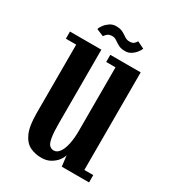

<svg xmlns="http://www.w3.org/2000/svg" viewBox="-163 -731 742 829"><g transform="rotate(30 208.0 -316.0)"><path d="M173.5 11Q143 11 117.2 -1.2Q91.5 -13.5 76 -47.5Q60.5 -81.5 60.5 -146.5V-487.5H9V-523H165.5V-158Q165.5 -111 169.8 -86Q174 -61 182.8 -52Q191.5 -43 204.5 -43Q220.5 -43 232.2 -59.2Q244 -75.5 250.2 -104.2Q256.5 -133 256.5 -172V-487.5H210V-523H361.5V-36.5H406V0H270L263.5 -54Q261 -41.5 249.8 -26.5Q238.5 -11.5 219.2 -0.2Q200 11 173.5 11ZM256 -568.5Q236 -568.5 223 -575.8Q210 -583 199.8 -590.2Q189.5 -597.5 178 -597.5Q161.5 -597.5 153 -589.5Q144.5 -581.5 142 -576.5L106 -591.5Q108.5 -601 117.5 -613Q126.5 -625 140 -634Q153.5 -643 170.5 -643Q192 -643 204.8 -636Q217.5 -629 228 -621.5Q238.5 -614 253 -614Q268.5 -614 275.5 -621.2Q282.5 -628.5 285 -634L320 -617Q318 -610.5 309.5 -598.8Q301 -587 287.5 -577.8Q274 -568.5 256 -568.5Z"/></g></svg>

Font: Imbue Thin 10pt SemiBold
Style: Regular
Weight: 600
Version: Version 1.102